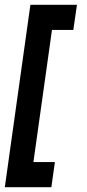

<svg xmlns="http://www.w3.org/2000/svg" viewBox="-38 -720 361 796"><path d="M189.5 -48 175 56H-18L88 -700H281L266 -596H177.5L100.5 -48Z"/></svg>

Font: Urbanist SemiBold
Style: Italic
Weight: 600
Italic angle: -8°
Designer: Corey Hu
Foundry: Corey Hu
Version: Version 1.321; ttfautohint (v1.8.4.7-5d5b)